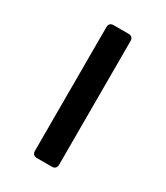

<svg xmlns="http://www.w3.org/2000/svg" viewBox="-126 -520 500 578"><g transform="rotate(30 123.5 -231.0)"><path d="M81.1 -446.3V-15.6C81.1 -5.9 86.9 0 96.7 0H149.4C159.2 0 165 -5.9 165 -15.6V-446.3C165 -456.1 159.2 -461.9 149.4 -461.9H96.7C86.9 -461.9 81.1 -456.1 81.1 -446.3Z"/></g></svg>

Font: Ed Sans Neue
Style: Regular
Weight: 400
Designer: Stephen Hutchings
Version: Version 1.004;PS 001.004;hotconv 1.0.88;makeotf.lib2.5.64775